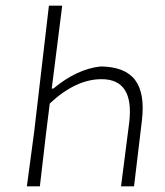

<svg xmlns="http://www.w3.org/2000/svg" viewBox="-20 -659 585 679"><path d="M75 0 101 -194 153 -639H200L163 -346H169Q252 -415 336 -424Q422 -423 457.5 -376.5Q493 -330 482 -234L454 0H408L437 -226Q455 -379 339 -379Q248 -379 156 -293L144 -197L121 0Z"/></svg>

Font: Alegreya Sans SC Light
Style: Italic
Weight: 300
Italic angle: -7°
Designer: Juan Pablo del Peral
Foundry: Huerta Tipografica
Version: Version 2.007